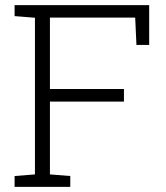

<svg xmlns="http://www.w3.org/2000/svg" viewBox="-20 -731 651 751"><path d="M37.1 0V-42.5L116.7 -48.8V-661.6L37.1 -668V-710.9H563.5V-555.2H513.7L508.8 -662.1H175.3V-382.8H464.8V-333.5H175.3V-48.8L254.9 -42.5V0Z"/></svg>

Font: Roboto Slab Light
Style: Regular
Weight: 300
Designer: Google
Version: Version 2.000; ttfautohint (v1.8.1.43-b0c9)